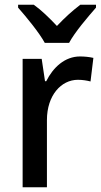

<svg xmlns="http://www.w3.org/2000/svg" viewBox="-20 -786 424 806"><path d="M168 -606H270C294 -651 349 -715 383 -754V-766H317C283 -740 253 -713 219 -677C187 -711 153 -744 122 -766H56V-754C91 -714 144 -650 168 -606ZM316 -549C252 -549 203 -503 174 -445H169L155 -539H75V0H177V-282C177 -386 237 -451 307 -451C326 -451 345 -448 360 -444L372 -543C355 -547 334 -549 316 -549Z"/></svg>

Font: Noto Sans Khmer SemiCondensed Medium
Style: Regular
Weight: 500
Width: 4
Designer: Danh Hong and the Monotype Design Team
Foundry: Monotype Imaging Inc.
Version: Version 2.004